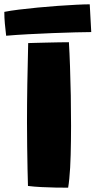

<svg xmlns="http://www.w3.org/2000/svg" viewBox="-80 -857 442 889"><path d="M235.5 12Q210.5 12 177.5 11.5Q144.5 11 111 9.2Q77.5 7.5 49.5 4Q48.5 -26 47.5 -74.2Q46.5 -122.5 45.8 -179.2Q45 -236 45 -290Q45 -375.5 46.5 -468.2Q48 -561 50.5 -657.5Q61 -658 84.2 -658.5Q107.5 -659 136.5 -659.8Q165.5 -660.5 193 -661Q220.5 -661.5 239 -661.5Q242 -613 244.2 -548.8Q246.5 -484.5 247.8 -413.8Q249 -343 249 -274Q249 -238.5 248.5 -204.5Q248 -170.5 247.2 -139.2Q246.5 -108 244.8 -80.2Q243 -52.5 240.8 -29Q238.5 -5.5 235.5 12ZM342.5 -708.5Q316.5 -708.5 269.2 -707.2Q222 -706 164.8 -703.8Q107.5 -701.5 50.5 -698.5Q-6.5 -695.5 -51.5 -691.5Q-55 -720.5 -57.5 -747.5Q-60 -774.5 -60 -802Q-33 -807.5 7.5 -812.5Q48 -817.5 94.8 -822Q141.5 -826.5 187.8 -829.8Q234 -833 272.8 -835Q311.5 -837 335.5 -837Z"/></svg>

Font: Grandstander Thin Black
Style: Regular
Weight: 900
Version: Version 1.200